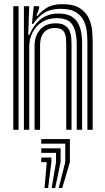

<svg xmlns="http://www.w3.org/2000/svg" viewBox="-20 -630 512 932"><path d="M404.2 0V-423.2Q404.2 -442 402.2 -469.5Q400.2 -497 389 -524Q377.8 -551 350.8 -569.1Q323.8 -587.2 273.5 -587.2Q227.5 -587.2 196.5 -568.6Q165.5 -550 141 -514H134.8L144 -600H169.8L170 -591L156.8 -552.5H161.5Q185.2 -580.8 212.4 -595.2Q239.5 -609.8 281.8 -609.8Q339 -609.8 369.6 -588.9Q400.2 -568 412.9 -537.6Q425.5 -507.2 427.6 -477.1Q429.8 -447 429.8 -428.2V0ZM44.5 0V-600H70.2V0ZM96 0V-600H121.8L117 -461.2H123Q144.2 -511 179.2 -537.9Q214.2 -564.8 265.8 -564.2Q325.5 -563.8 352 -528.1Q378.5 -492.5 378.5 -421.5V0H352.5V-418.2Q352.5 -473.5 333 -507.6Q313.5 -541.8 256.2 -541.8Q212.8 -541.8 182.9 -522.2Q153 -502.8 137.5 -471.5Q122 -440.2 122 -405.2V0ZM147.8 0V-407.5Q147.8 -456.5 174.9 -486.6Q202 -516.8 249.8 -516.8Q280 -516.8 296.1 -505.8Q312.2 -494.8 318.8 -478Q325.2 -461.2 326.2 -443.6Q327.2 -426 327.2 -413.2V0H301.5V-411.8Q301.5 -426.8 300 -446.1Q298.5 -465.5 287.2 -479.9Q276 -494.2 246 -494.2Q212.2 -494.2 193.4 -472.4Q174.5 -450.5 174.5 -410.2V0ZM265 282.5 296.8 157.2V67.5H180.2V45H319.2V157.2L282.2 282.5ZM230.8 282.5 252 157.2V112.2H180.2V90H274.2V157.2L247.8 282.5ZM196.2 282.5 207 157.2H180.2V134.8H229.5V157.2L213.5 282.5Z"/></svg>

Font: Big Shoulders Inline Display ExtraBold
Style: Regular
Weight: 800
Designer: Patric King
Foundry: XO Type Co
Version: Version 1.000